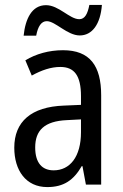

<svg xmlns="http://www.w3.org/2000/svg" viewBox="-20 -750 500 780"><path d="M76 -605H127C134 -643 148 -664 170 -664C205 -664 253 -606 304 -606C354 -606 388 -651 394 -730H343C336 -694 325 -672 302 -672C263 -672 219 -729 167 -729C109 -729 83 -673 76 -605ZM236 -546C179 -546 126 -531 83 -505L109 -443C149 -465 187 -478 225 -478C282 -478 309 -443 309 -359V-324L239 -321C107 -316 38 -256 38 -150C38 -58 85 10 172 10C239 10 279 -18 312 -75H315L329 0H391V-363C391 -483 345 -546 236 -546ZM252 -262 309 -265V-213C309 -113 264 -58 198 -58C152 -58 123 -87 123 -151C123 -220 160 -258 252 -262Z"/></svg>

Font: Noto Sans Condensed
Style: Regular
Weight: 400
Width: 3
Designer: Monotype Design Team
Foundry: Monotype Imaging Inc.
Version: Version 2.013